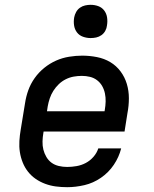

<svg xmlns="http://www.w3.org/2000/svg" viewBox="-20 -769 640 797"><path d="M259 8Q235 8 212 5Q189 2 167.5 -6Q146 -14 128 -26.5Q110 -39 96.5 -56Q83 -73 74.5 -94Q66 -115 62.5 -137.5Q59 -160 60.5 -184Q62 -208 66 -231L84 -341Q88 -368 97.5 -394.5Q107 -421 124 -445Q141 -469 164 -487.5Q187 -506 213 -517.5Q239 -529 267 -533.5Q295 -538 321 -538Q352 -538 382.5 -532Q413 -526 438 -511Q463 -496 480.5 -472.5Q498 -449 506.5 -420.5Q515 -392 515 -361Q515 -330 509 -299L497 -223H161L160 -217Q157 -200 156.5 -182Q156 -164 160 -148Q164 -132 172.5 -117.5Q181 -103 194 -93.5Q207 -84 224 -80Q241 -76 259 -76Q278 -76 298 -79.5Q318 -83 336 -92.5Q354 -102 368 -118Q382 -134 388 -153H483Q474 -117 452.5 -85Q431 -53 399 -31Q367 -9 330.5 -0.5Q294 8 259 8ZM175 -307H414L415 -313Q418 -330 418.5 -347.5Q419 -365 415.5 -381.5Q412 -398 404 -412Q396 -426 383 -436Q370 -446 353.5 -450Q337 -454 320 -454Q303 -454 286 -451Q269 -448 253 -440Q237 -432 224 -419.5Q211 -407 201.5 -392Q192 -377 186.5 -360.5Q181 -344 178 -327ZM356 -611Q340 -611 324.5 -616.5Q309 -622 299.5 -634.5Q290 -647 287.5 -663.5Q285 -680 288 -697Q290 -708 296 -719Q302 -730 312 -737Q322 -744 333.5 -746.5Q345 -749 356 -749Q373 -749 388 -743.5Q403 -738 412.5 -725.5Q422 -713 424.5 -696.5Q427 -680 424 -663Q423 -652 417 -641Q411 -630 401 -623Q391 -616 379.5 -613.5Q368 -611 356 -611Z"/></svg>

Font: Iosevka Slab MdExObl
Style: Regular
Weight: 500
Width: 7
Italic angle: -9°
Monospace: yes
Designer: Belleve Invis
Foundry: Belleve Invis
Version: Version 11.1.1; ttfautohint (v1.8.3)